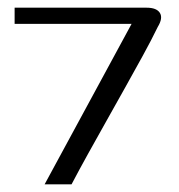

<svg xmlns="http://www.w3.org/2000/svg" viewBox="-20 -479 465 499"><path d="M96 0 322 -417H18V-459H361Q387 -459 395.5 -445.5Q404 -432 390 -409Q373 -374 351 -334Q329 -294 305 -251Q281 -208 256.5 -164.5Q232 -121 209 -79.5Q186 -38 166 0Z"/></svg>

Font: Genos
Style: Regular
Weight: 400
Designer: Robert E. Leuschke
Foundry: Robert E. Leuschke
Version: Version 1.010